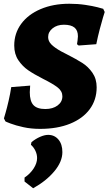

<svg xmlns="http://www.w3.org/2000/svg" viewBox="-20 -676 579 1025"><path d="M9 -28 1 -44Q3 -51 10 -75Q17 -99 26 -138Q35 -177 40 -211L141 -219Q139 -193 139 -184Q139 -136 158.5 -115Q178 -94 222 -94Q262 -94 287.5 -113Q313 -132 313 -162Q313 -189 288.5 -208.5Q264 -228 210 -255Q161 -280 130.5 -301Q100 -322 78 -354.5Q56 -387 56 -433Q56 -498 93 -548.5Q130 -599 197 -627.5Q264 -656 350 -656Q395 -656 435 -650Q475 -644 500 -637.5Q525 -631 531 -629L539 -612Q537 -606 530 -583Q523 -560 512.5 -520Q502 -480 494 -440L400 -433L391 -440Q392 -445 394 -459.5Q396 -474 396 -482Q396 -514 377.5 -529Q359 -544 321 -544Q285 -544 261 -525Q237 -506 237 -478Q237 -456 254.5 -438.5Q272 -421 306 -402L337 -386Q388 -360 419.5 -340Q451 -320 473.5 -287.5Q496 -255 496 -210Q496 -143 459 -93Q422 -43 354 -15.5Q286 12 194 12Q146 12 105 3Q64 -6 36.5 -16.5Q9 -27 9 -28ZM237 44Q271 44 292 69Q313 94 313 136Q313 187 270 238.5Q227 290 157 329L111 293V272Q141 252 159.5 223.5Q178 195 178 168Q178 148 169 129Q160 110 145 97L148 83Q170 65 194 54.5Q218 44 237 44Z"/></svg>

Font: Alegreya ExtraBold
Style: Italic
Weight: 800
Italic angle: -7°
Designer: Juan Pablo del Peral
Foundry: Huerta Tipografica
Version: Version 2.007; ttfautohint (v1.6)